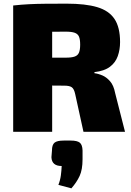

<svg xmlns="http://www.w3.org/2000/svg" viewBox="-20 -720 716 1049"><path d="M345 -700Q447 -700 511 -681Q575 -662 605.5 -616.5Q636 -571 636 -490Q636 -449 623.5 -413.5Q611 -378 580.5 -355Q550 -332 496 -326V-320Q515 -318 538 -308.5Q561 -299 581 -276.5Q601 -254 609 -212L663 0H436L391 -205Q385 -234 372.5 -243Q360 -252 332 -252Q257 -253 209.5 -253Q162 -253 129 -254Q96 -255 63 -257L66 -405H340Q371 -405 388 -411Q405 -417 411.5 -432.5Q418 -448 418 -476Q418 -505 411.5 -520Q405 -535 388 -541Q371 -547 340 -547Q236 -547 165 -546Q94 -545 68 -542L52 -690Q98 -695 138.5 -697Q179 -699 227.5 -699.5Q276 -700 345 -700ZM265 -690V0H52V-690ZM366 48Q402 48 416 59.5Q430 71 431 102V150Q431 207 415 241.5Q399 276 370 309L299 290Q309 265 312.5 238.5Q316 212 317 187Q263 187 261 139L264 102Q264 71 278 59.5Q292 48 328 48Z"/></svg>

Font: Exo 2 Black
Style: Regular
Weight: 900
Designer: Natanael Gama
Foundry: Natanael Gama
Version: Version 2.010